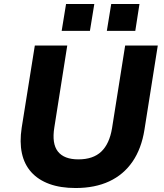

<svg xmlns="http://www.w3.org/2000/svg" viewBox="-20 -934 824 965"><path d="M360 11Q284 11 228 -9.5Q172 -30 137 -69Q102 -108 90 -164Q78 -220 89 -292L155 -705H318L253 -293Q240 -212 271 -172.5Q302 -133 374 -133Q448 -133 489 -172Q530 -211 543 -289L609 -705H773L706 -282Q691 -187 646 -121.5Q601 -56 529 -22.5Q457 11 360 11ZM517 -779 539 -914H681L660 -779ZM290 -779 312 -914H454L432 -779Z"/></svg>

Font: Nunito Sans 7pt ExtraBold
Style: Italic
Weight: 800
Italic angle: -9°
Designer: Vernon Adams
Foundry: Vernon Adams
Version: Version 3.101;gftools[0.9.27]